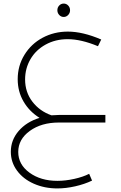

<svg xmlns="http://www.w3.org/2000/svg" viewBox="-20 -679 672 1064"><path d="M297.9 -622.1Q297.9 -637.7 308.1 -648.4Q318.4 -659.2 333 -659.2Q347.7 -659.2 357.9 -648.4Q368.2 -637.7 368.2 -622.1Q368.2 -606.9 357.7 -595.9Q347.2 -585 333 -585Q318.8 -585 308.3 -595.9Q297.9 -606.9 297.9 -622.1ZM306.2 0Q209.5 0 145.3 46.4Q81.1 92.8 81.1 163.1Q81.1 232.4 143.3 277.8Q205.6 323.2 297.9 323.2Q342.8 323.2 391.8 312.3Q440.9 301.3 474.1 284.2L490.2 321.8Q448.2 341.8 396.7 353.5Q345.2 365.2 297.9 365.2Q226.6 365.2 167.5 339.1Q108.4 313 74.2 266.4Q40 219.7 40 162.1Q40 97.2 83.3 46.9Q126.5 -3.4 199.2 -25.9Q142.6 -61 110.4 -116.5Q78.1 -171.9 78.1 -240.2Q78.1 -314.5 115.5 -375.2Q152.8 -436 216.3 -470Q279.8 -503.9 356 -503.9Q439 -503.9 541 -460L522.9 -422.9Q429.2 -461.9 355 -461.9Q287.1 -461.9 232.7 -431.9Q178.2 -401.9 148.7 -350.8Q119.1 -299.8 119.1 -238.8Q119.1 -168.5 159.4 -115.7Q199.7 -63 265.1 -40Q293.5 -42 307.1 -42H564V0Z"/></svg>

Font: Montserrat-Arabic ExtraLight
Style: Regular
Weight: 275
Designer: Mohamed Gaber
Foundry: Kief Type Foundry
Version: Version 5.008;PS 005.008;hotconv 1.0.88;makeotf.lib2.5.64775